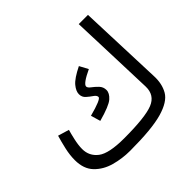

<svg xmlns="http://www.w3.org/2000/svg" viewBox="-172 -881 1090 1090"><g transform="rotate(-45 373.0 -336.5)"><path d="M439 -318Q439 -343 422 -360.5Q405 -378 388 -390.5Q371 -403 371 -414Q371 -435 452 -473L424 -525Q357 -492 334 -464Q311 -436 311 -412Q311 -388 328 -373Q345 -358 362 -346.5Q379 -335 379 -322Q379 -305 273 -277L290 -219Q385 -245 412 -269Q439 -293 439 -318ZM290 21Q464 21 549.5 -3.5Q635 -28 661.5 -74Q688 -120 685 -184L666 -694H592L610 -175Q612 -104 548.5 -78.5Q485 -53 316 -53Q194 -53 149 -87.5Q104 -122 104 -179Q104 -210 113 -249.5Q122 -289 128 -309L61 -329Q50 -292 40 -248Q30 -204 30 -164Q30 -93 69 -52.5Q108 -12 167.5 4.5Q227 21 290 21Z"/></g></svg>

Font: Noto Sans Arabic Condensed
Style: Regular
Weight: 400
Width: 3
Designer: Nadine Chahine
Foundry: Monotype Imaging Inc.
Version: 1.001